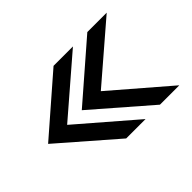

<svg xmlns="http://www.w3.org/2000/svg" viewBox="-87 -634 774 774"><g transform="rotate(-45 300.0 -247.0)"><path d="M265 -40H375.5L135.5 -247L375.5 -454H265L27 -247ZM457.5 -40H568L327.5 -247L568 -454H457.5L219 -247Z"/></g></svg>

Font: Anybody SemiExpanded
Style: Regular
Weight: 400
Width: 6
Designer: Tyler Finck
Foundry: Etcetera Type Company
Version: Version 1.113;gftools[0.9.25]